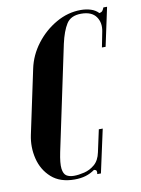

<svg xmlns="http://www.w3.org/2000/svg" viewBox="-82 -761 604 823"><g transform="rotate(-10 220.5 -349.5)"><path d="M176 6Q113 6 75.5 -27.5Q38 -61 25.5 -112Q13 -163 24 -215L83 -493Q95 -550 131.5 -598Q168 -646 219.5 -675.5Q271 -705 327 -705Q351 -705 371 -698.5Q391 -692 404 -678Q413 -680 416.5 -683.5Q420 -687 425 -699H441L405 -531H389L402 -597Q410 -635 391 -662Q372 -689 326 -689Q281 -689 262 -659Q243 -629 231 -575L135 -121Q125 -73 128 -49.5Q131 -26 143.5 -18Q156 -10 176 -10Q196 -10 221 -16Q246 -22 266.5 -39.5Q287 -57 294 -91L315 -188H332L291 0H275Q277 -9 275 -14Q273 -19 264 -20Q246 -7 224.5 -0.5Q203 6 176 6Z"/></g></svg>

Font: Emberly Black
Style: Italic
Weight: 900
Italic angle: -12°
Designer: Rajesh Rajput
Foundry: Rajesh Rajput
Version: Version 1.000